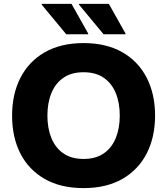

<svg xmlns="http://www.w3.org/2000/svg" viewBox="-20 -953 858 985"><path d="M42 -360Q42 -470 84.9 -554Q127.9 -638 210 -685Q292.2 -732 408.8 -732Q525.4 -732 607.6 -685Q689.7 -638 732.7 -554Q775.6 -470 775.6 -360Q775.6 -250 732.7 -166Q689.7 -82 607.6 -35Q525.4 12 408.8 12Q291.9 12 209.9 -34.6Q127.9 -81.3 84.9 -164.9Q42 -248.6 42 -360ZM223.2 -360Q223.2 -294.6 243.8 -244.4Q264.4 -194.2 305.5 -165.9Q346.6 -137.6 408.8 -137.6Q471 -137.6 512.1 -165.9Q553.2 -194.2 573.8 -244.4Q594.4 -294.6 594.4 -360Q594.4 -425.4 573.8 -475.6Q553.2 -525.8 512.1 -554.1Q471 -582.4 408.8 -582.4Q346.6 -582.4 305.5 -554.1Q264.4 -525.8 243.8 -475.6Q223.2 -425.4 223.2 -360ZM319.9 -777.2 193.8 -929.2V-933.2H346.9L432.3 -781.2V-777.2ZM511.4 -777.2 385.3 -929.2V-933.2H538.4L623.8 -781.2V-777.2Z"/></svg>

Font: Kufam
Style: Regular
Weight: 400
Designer: Wael Morcos, Artur Schmal
Foundry: Original Type
Version: Version 1.301; ttfautohint (v1.8.3)